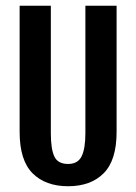

<svg xmlns="http://www.w3.org/2000/svg" viewBox="-20 -645 478 673"><path d="M158.2 -625V-177.7Q158.2 -123 170.4 -96.7Q182.6 -70.3 218.8 -70.3Q252.9 -70.3 266.1 -97.2Q279.3 -124 279.3 -177.7V-625H388.7V-182.6Q388.7 -83 343.3 -37.6Q297.9 7.8 218.8 7.8Q139.6 7.8 94.2 -37.6Q48.8 -83 48.8 -182.6V-625Z"/></svg>

Font: Sudo Variable
Style: Regular
Weight: 400
Monospace: yes
Designer: Jens Kutilek
Foundry: Jens Kutilek
Version: Version 0.040